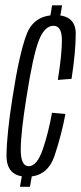

<svg xmlns="http://www.w3.org/2000/svg" viewBox="-20 -699 305 722"><path d="M167.5 -629.5H205L213.5 -679H176ZM55 3.5H92.5L101.5 -46.5H64ZM82 -34.5Q159 -34.5 185.5 -114.5Q212 -194.5 226 -270.5L175.5 -275Q162.5 -200.5 140.8 -137.2Q119 -74 88 -74Q57.5 -74 58 -138.2Q58.5 -202.5 79.5 -333Q104 -490.5 125.8 -546.2Q147.5 -602 181 -602Q212.5 -602 212.8 -548.8Q213 -495.5 197.5 -398.5L249 -402.5Q264.5 -501 264.8 -571.5Q265 -642 187.5 -642Q107 -642 79.5 -568.5Q52 -495 27 -332Q5.5 -196.5 4.5 -115.5Q3.5 -34.5 82 -34.5Z"/></svg>

Font: Anybody ExtraCondensed Light
Style: Italic
Weight: 300
Width: 2
Italic angle: -10°
Version: Version 1.113;gftools[0.9.25]